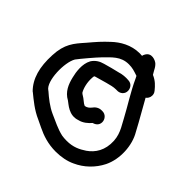

<svg xmlns="http://www.w3.org/2000/svg" viewBox="-196 -853 1070 1070"><g transform="rotate(45 338.5 -318.0)"><path d="M246 -190C263 -179 306 -133 365 -154C393 -160 417 -181 432 -199C449 -203 467 -216 467 -240C467 -262 450 -284 424 -284H417C396 -284 379 -272 368 -256C360 -246 349 -237 335 -235H333C326 -238 318 -243 309 -251C292 -266 277 -271 272 -278C259 -300 249 -338 252 -376C254 -392 251 -389 268 -394C288 -400 305 -404 328 -411C351 -417 371 -423 392 -423H398C424 -421 445 -439 445 -464C445 -484 432 -507 404 -508C382 -510 358 -508 336 -501C307 -494 274 -486 244 -477C217 -470 195 -456 180 -433V-432L179 -431C157 -391 165 -334 174 -299C184 -257 201 -214 246 -190ZM112 -379C128 -401 189 -473 207 -491C248 -532 280 -573 344 -573C372 -573 389 -567 416 -558C416 -558 417 -558 419 -557L426 -543C459 -471 503 -404 537 -340L563 -292C575 -268 584 -244 586 -213C590 -140 558 -93 516 -64C484 -43 451 -26 400 -26C386 -26 372 -27 361 -29C317 -39 282 -58 238 -77C198 -95 162 -124 130 -152H129L128 -153C84 -183 81 -327 112 -379ZM72 -86H73C110 -56 151 -21 204 2L248 23C289 43 338 60 399 60C441 60 483 52 516 36C572 11 619 -34 647 -90C684 -165 677 -268 638 -333L612 -381C589 -424 564 -464 541 -507C550 -513 559 -526 559 -541C559 -548 559 -558 549 -570C531 -592 513 -612 480 -626C476 -632 473 -637 470 -643C463 -655 459 -666 446 -679C433 -692 387 -712 367 -672C365 -668 363 -665 362 -658C358 -658 350 -659 344 -659C275 -659 221 -625 185 -591C148 -557 128 -534 90 -489C44 -437 10 -399 6 -307C1 -210 21 -137 72 -86Z"/></g></svg>

Font: Stray Cat
Style: Blk
Weight: 900
Version: Version 1.0